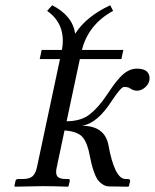

<svg xmlns="http://www.w3.org/2000/svg" viewBox="-20 -700 582 722"><path d="M192.9 -68.8Q188 -46.4 195.8 -36.6Q203.6 -26.9 227.5 -26.9H235.8Q244.1 -26.9 242.2 -19L237.8 0L235.8 2Q179.2 0 140.1 0L35.6 2L34.2 0L38.1 -19Q40 -26.9 47.9 -26.9H66.9Q91.3 -26.9 102.8 -37.6Q114.3 -48.3 119.1 -71.8L205.6 -478H129.4L136.7 -512.2H212.9Q230 -607.9 157.2 -659.2L176.3 -680.2Q252.9 -641.1 262.7 -573.2Q304.7 -638.7 394.5 -680.2L405.3 -659.2Q312 -607.9 288.1 -512.2H443.8L436.5 -478H280.3L230.5 -244.1Q284.2 -244.1 317.1 -269.8Q350.1 -295.4 380.9 -341.8Q396 -364.3 405.3 -377.4Q414.6 -390.6 430.2 -408Q445.8 -425.3 461.9 -433.6Q478 -441.9 495.1 -441.9Q522.5 -441.9 533.9 -429.4Q545.4 -417 541.5 -397Q538.1 -381.8 524.4 -370.4Q510.7 -358.9 495.1 -358.9Q481.9 -358.9 468.3 -368.2Q461.9 -373 446.3 -373Q435.1 -373 401.9 -323.2Q346.7 -235.8 288.1 -227.1Q372.1 -227.1 387.2 -157.2Q410.6 -27.3 451.7 -26.9H459.5Q461.9 -26.9 464.1 -26.4Q466.3 -25.9 468 -24.2Q469.7 -22.5 469.2 -19L464.8 0L462.4 2L389.6 1Q375.5 0.5 363.8 -8.1Q352.1 -16.6 345.5 -26.9Q338.9 -37.1 332.5 -56.2Q326.2 -75.2 324 -84.7Q321.8 -94.2 317.9 -112.8Q309.6 -160.6 291.5 -183.1Q273.4 -205.6 222.7 -209.5Z"/></svg>

Font: Linux Biolinum
Style: Italic
Weight: 400
Italic angle: -12°
Designer: Philipp H. Poll
Foundry: Philipp H. Poll
Version: Version 1.1.3 ; ttfautohint (v0.9)